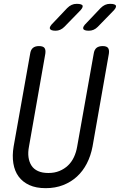

<svg xmlns="http://www.w3.org/2000/svg" viewBox="-20 -970 640 1000"><path d="M137 -690Q140 -711 151.5 -720.5Q163 -730 183 -730Q204 -730 211.5 -720.5Q219 -711 216 -690L131 -207Q125 -176 128.5 -151Q132 -126 144 -107.5Q156 -89 178 -79Q200 -69 232 -69Q264 -69 289.5 -79.5Q315 -90 334 -108Q353 -126 365 -151.5Q377 -177 382 -207L468 -690Q471 -711 482.5 -720.5Q494 -730 515 -730Q535 -730 542.5 -720.5Q550 -711 547 -690L462 -207Q453 -159 432.5 -119Q412 -79 381 -50.5Q350 -22 309 -6Q268 10 218 10Q168 10 133 -6Q98 -22 77 -50.5Q56 -79 49.5 -119.5Q43 -160 51 -207ZM443 -810Q417 -810 413.5 -820.5Q410 -831 431 -851L504 -928Q515 -939 527 -944.5Q539 -950 553 -950Q581 -950 584 -939.5Q587 -929 565 -908L489 -830Q479 -820 467.5 -815Q456 -810 443 -810ZM270 -810Q244 -810 240 -820.5Q236 -831 257 -851L330 -928Q341 -939 353 -944.5Q365 -950 379 -950Q408 -950 410.5 -939.5Q413 -929 391 -908L315 -830Q305 -820 293.5 -815Q282 -810 270 -810Z"/></svg>

Font: Maple Mono NL Light
Style: Italic
Weight: 300
Italic angle: -10°
Monospace: yes
Designer: subframe7536
Version: Version 7.000